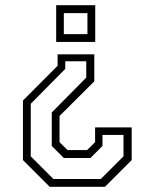

<svg xmlns="http://www.w3.org/2000/svg" viewBox="-20 -720 590 740"><path d="M343.5 -510.5V-406.5L209.5 -273V-172L240.5 -141.5H315.5L346.5 -172V-229H487.5V-103L384.5 0H171.5L68.5 -103V-332.5L202 -466.5V-510.5ZM317 -669.5H226V-588.5H317ZM347 -700V-558.5H196.5V-700ZM312.5 -484H231.5V-454.5L98.5 -320V-117.5L186 -30H368.5L456 -117.5V-200H375V-157.5L328.5 -111H226L179.5 -157.5V-286.5L312.5 -421Z"/></svg>

Font: Tourney Light
Style: Regular
Weight: 300
Version: Version 1.015